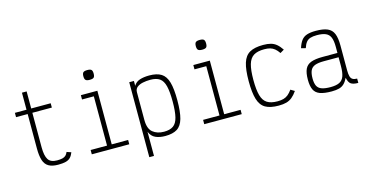

<svg xmlns="http://www.w3.org/2000/svg" viewBox="-97 -1324 3794 1979"><g transform="rotate(-15 1800.0 -334.5)"><path d="M365 14Q301 14 263.5 -8Q226 -30 210.5 -78.5Q195 -127 195 -204V-572H71V-618H195V-800H245V-618H453V-572H245V-204Q245 -114 271 -73Q297 -32 365 -32Q400 -32 422.5 -37.5Q445 -43 458.5 -56Q472 -69 481 -91L528 -75Q515 -41 496 -21.5Q477 -2 445.5 6Q414 14 365 14Z M901 0V-603L932 -572H775V-618H951V0ZM726 0V-46H1126V0ZM905 -747Q874 -747 862 -758Q850 -769 850 -799Q850 -829 862 -840Q874 -851 905 -851Q937 -851 948.5 -840Q960 -829 960 -799Q960 -769 948.5 -758Q937 -747 905 -747Z M1291 182V-618H1341V-566Q1363 -604 1406 -618Q1449 -632 1507 -632Q1589 -632 1635.5 -602.5Q1682 -573 1702 -503Q1722 -433 1722 -310Q1722 -187 1702 -116Q1682 -45 1635.5 -15.5Q1589 14 1507 14Q1448 14 1404.5 -5.5Q1361 -25 1341 -76V182ZM1507 -32Q1570 -32 1606 -57.5Q1642 -83 1657 -144Q1672 -205 1672 -310Q1672 -415 1657 -475.5Q1642 -536 1606 -561Q1570 -586 1507 -586Q1464 -586 1426 -578Q1388 -570 1364.5 -551Q1341 -532 1341 -498V-202Q1341 -108 1387.5 -70Q1434 -32 1507 -32Z M2101 0V-603L2132 -572H1975V-618H2151V0ZM1926 0V-46H2326V0ZM2105 -747Q2074 -747 2062 -758Q2050 -769 2050 -799Q2050 -829 2062 -840Q2074 -851 2105 -851Q2137 -851 2148.5 -840Q2160 -829 2160 -799Q2160 -769 2148.5 -758Q2137 -747 2105 -747Z M2718 14Q2628 14 2577 -15.5Q2526 -45 2504.5 -116Q2483 -187 2483 -309Q2483 -432 2505 -502.5Q2527 -573 2579 -602.5Q2631 -632 2722 -632Q2770 -632 2803.5 -623Q2837 -614 2864 -591.5Q2891 -569 2917 -530L2875 -505Q2854 -536 2832.5 -553.5Q2811 -571 2785 -578.5Q2759 -586 2722 -586Q2650 -586 2609 -560.5Q2568 -535 2550.5 -475Q2533 -415 2533 -309Q2533 -204 2550 -143.5Q2567 -83 2607.5 -57.5Q2648 -32 2718 -32Q2755 -32 2782 -39.5Q2809 -47 2831 -65Q2853 -83 2875 -114L2917 -89Q2890 -50 2862.5 -27.5Q2835 -5 2801 4.5Q2767 14 2718 14Z M3284 14Q3205 14 3159.5 -2.5Q3114 -19 3095 -58.5Q3076 -98 3076 -166Q3076 -238 3095 -279Q3114 -320 3159.5 -337Q3205 -354 3284 -354H3442V-419Q3442 -483 3427.5 -519Q3413 -555 3378.5 -570.5Q3344 -586 3284 -586Q3241 -586 3213.5 -577Q3186 -568 3169 -546Q3152 -524 3140 -486L3092 -498Q3108 -549 3130.5 -578.5Q3153 -608 3190 -620Q3227 -632 3284 -632Q3363 -632 3408.5 -612.5Q3454 -593 3473 -546.5Q3492 -500 3492 -419V-156Q3492 -114 3499 -90Q3506 -66 3523.5 -56Q3541 -46 3570 -46V0Q3515 0 3491 -18Q3467 -36 3458 -85Q3440 -48 3418 -26Q3396 -4 3364 5Q3332 14 3284 14ZM3284 -32Q3344 -32 3378.5 -49Q3413 -66 3427.5 -106Q3442 -146 3442 -216V-308H3284Q3224 -308 3189.5 -295Q3155 -282 3140.5 -251Q3126 -220 3126 -166Q3126 -115 3140.5 -86Q3155 -57 3189.5 -44.5Q3224 -32 3284 -32Z"/></g></svg>

Font: Victor Mono Thin Thin
Style: Regular
Weight: 250
Monospace: yes
Version: Version 1.561;gftools[0.9.30]